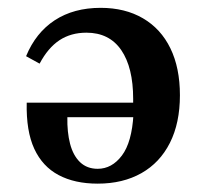

<svg xmlns="http://www.w3.org/2000/svg" viewBox="-20 -447 517 480"><path d="M231.5 -427.4Q292.7 -427.4 337.5 -401.2Q382.3 -375 406 -326.2Q429.8 -277.4 429.8 -208.9Q429.8 -139.5 404.8 -89.9Q379.8 -40.3 333.5 -14.1Q287.1 12.1 224.2 12.1Q166.9 12.1 126.6 -9.3Q86.3 -30.6 65.7 -75Q45.2 -119.4 46.8 -190.3H350.8L351.6 -154H148.4Q147.6 -116.9 155.2 -87.5Q162.9 -58.1 180.2 -41.5Q197.6 -25 224.2 -25Q259.7 -25 284.7 -58.1Q309.7 -91.1 313.7 -161.3L312.1 -164.5Q312.9 -171.8 312.9 -180.2Q312.9 -188.7 312.9 -200Q312.9 -278.2 283.1 -321.8Q253.2 -365.3 196 -365.3Q157.3 -365.3 128.6 -346.4Q100 -327.4 79 -287.9L45.2 -306.5Q69.4 -365.3 116.9 -396.4Q164.5 -427.4 231.5 -427.4Z"/></svg>

Font: Playfair 9pt
Style: Bold
Weight: 700
Designer: Claus Eggers Sørensen
Foundry: Claus Eggers Sørensen
Version: Version 2.203